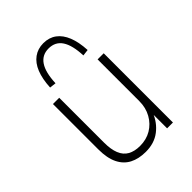

<svg xmlns="http://www.w3.org/2000/svg" viewBox="-214 -841 955 955"><g transform="rotate(-45 264.0 -363.5)"><path d="M243 8Q193 8 157.5 -10.5Q122 -29 103 -68Q84 -107 84 -168V-487H128V-171Q128 -124 140.5 -93Q153 -62 179 -47.5Q205 -33 243 -33Q288 -33 322.5 -53.5Q357 -74 377.5 -110.5Q398 -147 398 -194V-487H441V0H400V-106H405Q385 -55 344 -23.5Q303 8 243 8ZM166 -551 132 -555Q135 -613 151 -653Q167 -693 196 -714Q225 -735 264 -735Q304 -735 332.5 -714Q361 -693 377 -653Q393 -613 396 -555L362 -551Q359 -625 335 -661.5Q311 -698 264 -698Q218 -698 193.5 -661.5Q169 -625 166 -551Z"/></g></svg>

Font: Nunito Sans 10pt SemiCondensed ExtraLight
Style: Regular
Weight: 250
Width: 4
Designer: Vernon Adams
Foundry: Vernon Adams
Version: Version 3.101;gftools[0.9.27]